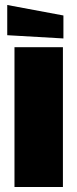

<svg xmlns="http://www.w3.org/2000/svg" viewBox="-20 -749 310 769"><path d="M38 0V-560H232V0ZM234 -595 9 -608V-729L234 -687Z"/></svg>

Font: Tektur SemiCondensed ExtraBold
Style: Regular
Weight: 800
Width: 4
Designer: Adam Jagosz
Foundry: Adam Jagosz
Version: Version 1.005;gftools[0.9.30]